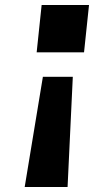

<svg xmlns="http://www.w3.org/2000/svg" viewBox="-20 -520 420 770"><path d="M127 -310 147 -500H337L317 -310ZM79 230 152 -212H272L251 230Z"/></svg>

Font: Quantico
Style: Bold Italic
Weight: 700
Italic angle: -12°
Designer: Matt Desmond
Foundry: MADtype
Version: Version 2.002